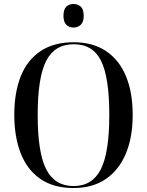

<svg xmlns="http://www.w3.org/2000/svg" viewBox="-20 -938 742 968"><path d="M351 10Q250 10 183.5 -36Q117 -82 84.5 -165Q52 -248 52 -359Q52 -471 84.5 -553Q117 -635 184 -680Q251 -725 352 -725Q448 -725 514.5 -680.5Q581 -636 615 -554Q649 -472 649 -358Q649 -246 614.5 -163.5Q580 -81 513.5 -35.5Q447 10 351 10ZM351 0Q445 0 488 -84Q531 -168 531 -358Q531 -548 489.5 -631.5Q448 -715 352 -715Q256 -715 213 -631.5Q170 -548 170 -358Q170 -169 213 -84.5Q256 0 351 0ZM350 -799Q329 -799 314.5 -813Q300 -827 300 -858Q300 -891 314.5 -904.5Q329 -918 350 -918Q372 -918 387 -904.5Q402 -891 402 -858Q402 -827 387 -813Q372 -799 350 -799Z"/></svg>

Font: Noto Serif Display SemiCondensed Medium
Style: Regular
Weight: 500
Width: 4
Designer: Monotype Design Team
Foundry: Monotype Imaging Inc.
Version: Version 2.009